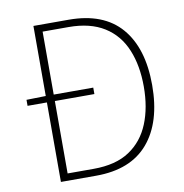

<svg xmlns="http://www.w3.org/2000/svg" viewBox="-81 -803 845 880"><g transform="rotate(-10 341.5 -363.0)"><path d="M42 -398 134 -400H353V-370H42ZM132 -726H296Q458 -726 539.5 -631.5Q621 -537 621 -365Q621 -192 539 -96Q457 0 296 0H132ZM458 -76Q521 -118 551.5 -192.5Q582 -267 582 -365Q582 -462 552 -535Q521 -611 455.5 -652Q390 -693 290 -693H169V-33H290Q394 -33 458 -76Z"/></g></svg>

Font: Merged Yaku Han JP Thin
Style: Regular
Weight: 250
Designer: Ryoko NISHIZUKA 西塚涼子 (kana, bopomofo & ideographs); Paul D. Hunt (Latin, Greek & Cyrillic); Sandoll Communications 산돌커뮤니
Foundry: Adobe
Version: Version 2.004